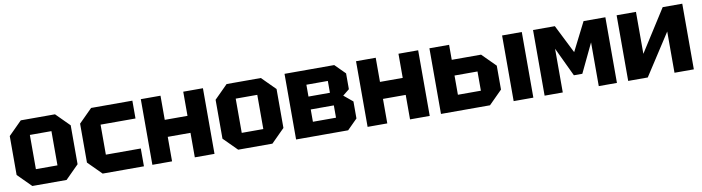

<svg xmlns="http://www.w3.org/2000/svg" viewBox="-27 -1086 5900 1613"><g transform="rotate(-10 2922.5 -280.0)"><path d="M40 -114V-446L154 -560H446L560 -446V-114L446 0H154ZM208 -134H392V-426H208Z M640 -114V-446L754 -560H1106V-408H808V-152H1106V0H754Z M1178 0V-560H1346V-354H1540V-560H1708V0H1540V-209H1346V0Z M1796 -114V-446L1910 -560H2202L2316 -446V-114L2202 0H1910ZM1964 -134H2148V-426H1964Z M2404 -560V0H2848L2934 -86V-231L2858 -294L2914 -339V-474L2828 -560ZM2569 -337V-438H2752V-337ZM2569 -122V-227H2766V-122Z M3014 0V-560H3182V-354H3376V-560H3544V0H3376V-209H3182V0Z M3640 0V-560H3808V-432H4058L4172 -318V-114L4058 0ZM3808 -134H4004V-298H3808ZM4260 0V-560H4428V0Z M4524 0V-560H4710L4832 -317L4955 -560H5141V0H4986V-373L4868 -126H4796L4679 -373V0Z M5797 0H5632V-352L5404 0H5237V-560H5402V-202L5630 -560H5797Z"/></g></svg>

Font: Tektur
Style: Bold
Weight: 700
Designer: Adam Jagosz
Foundry: Adam Jagosz
Version: Version 1.005;gftools[0.9.30]